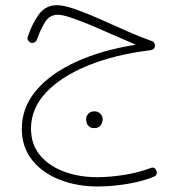

<svg xmlns="http://www.w3.org/2000/svg" viewBox="-20 -419 680 726"><path d="M195.3 -399.4Q221.7 -399.4 265.9 -383.8Q310.1 -368.2 361.6 -345.2Q413.1 -322.3 463.1 -300Q513.2 -277.8 551.8 -264.6Q565.9 -260.3 565.9 -247.1Q565.9 -231.9 548.3 -229Q415.5 -212.9 313.7 -171.6Q211.9 -130.4 154.5 -69.6Q97.2 -8.8 97.2 67.4Q97.2 127 131.3 168Q165.5 209 222.4 230Q279.3 251 347.2 251Q395.5 251 450.2 242.2Q504.9 233.4 548.3 216.8Q564.9 210 571.3 226.1Q577.6 242.7 561 249.5Q516.1 267.6 458.7 276.9Q401.4 286.1 349.1 286.1Q271.5 286.1 206.3 260.7Q141.1 235.4 101.8 186.5Q62.5 137.7 62.5 67.4Q62.5 -12.7 116.7 -76.9Q170.9 -141.1 267.8 -185.3Q364.7 -229.5 493.7 -250Q461.9 -263.2 419.2 -282.2Q376.5 -301.3 332.8 -319.8Q289.1 -338.4 252.9 -350.8Q216.8 -363.3 198.2 -363.3Q167.5 -363.3 150.1 -335.2Q132.8 -307.1 119.6 -269.5Q117.7 -263.2 111.1 -259.3Q104.5 -255.4 97.2 -257.3Q90.8 -259.3 86.7 -265.9Q82.5 -272.5 85 -279.8Q100.6 -327.6 126.2 -363.5Q151.9 -399.4 195.3 -399.4ZM305.7 30.8Q305.7 20 314 11Q322.3 2 336.9 2Q346.7 2 353 5.9Q359.4 9.8 362.8 15.1Q368.2 22.9 368.2 31.7Q368.2 42.5 361.3 54Q354.5 65.4 335.9 65.4Q323.7 65.4 316.9 59.3Q310.1 53.2 307.6 45.4Q307.1 42 306.4 38.3Q305.7 34.7 305.7 30.8Z"/></svg>

Font: Mikhak-DS1-FD ExtraLight
Style: Regular
Weight: 200
Designer: Amin Abedi
Version: Version 3.2